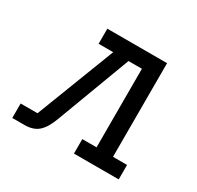

<svg xmlns="http://www.w3.org/2000/svg" viewBox="-115 -634 791 769"><g transform="rotate(30 281.0 -250.0)"><path d="M24.9 0V-66.9H103L243.2 -430.2H175.8V-500H452.1V-66.9H517.1V0H310.1V-66.9H376V-430.2H314L186 -88.9Q169.4 -43 146 -21.5Q122.6 0 81.1 0Z"/></g></svg>

Font: Kelly Slab
Style: Regular
Weight: 400
Designer: Denis Masharov
Foundry: Denis Masharov
Version: Version 1.001